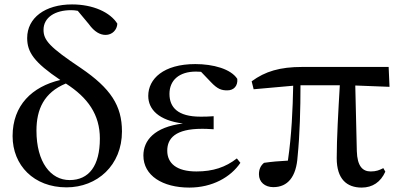

<svg xmlns="http://www.w3.org/2000/svg" viewBox="-20 -833 1810 869"><path d="M281 15C420 15 532 -85 532 -238C532 -355 481 -433 346 -525C204 -620 177 -651 177 -698C177 -754 229 -787 302 -787C312 -787 322 -786 332 -784L382 -724C407 -689 433 -675 458 -675C488 -675 510 -698 511 -726C479 -777 402 -813 306 -813C184 -813 103 -752 103 -661C103 -597 134 -551 253 -471C126 -441 37 -357 37 -217C37 -85 133 15 281 15ZM278 -455C378 -391 432 -314 432 -206C432 -83 383 -18 295 -18C210 -18 145 -98 145 -242C145 -338 179 -414 278 -455Z M837 16C941 16 1024 -31 1068 -96L1052 -116C1001 -76 944 -57 869 -57C779 -57 737 -94 737 -151C737 -207 774 -250 894 -250C906 -250 917 -250 947 -248V-307C922 -305 905 -305 887 -305C785 -305 747 -347 747 -408C747 -470 791 -509 867 -509L890 -508L934 -462C965 -429 983 -424 1009 -424C1038 -424 1057 -444 1054 -476C1025 -521 945 -543 864 -543C720 -543 651 -476 651 -399C651 -338 698 -288 808 -274C678 -258 629 -197 629 -129C629 -38 716 16 837 16Z M1617 16C1666 16 1703 -9 1724 -56L1715 -72C1697 -63 1683 -57 1658 -57C1621 -57 1597 -81 1595 -149L1588 -446L1743 -440L1739 -530H1348C1247 -530 1180 -510 1119 -465L1128 -429L1307 -445C1305 -341 1300 -221 1283 -106C1243 -104 1209 -101 1175 -96C1159 -83 1152 -66 1152 -44C1152 -9 1179 14 1217 14C1282 14 1321 -32 1327 -125C1337 -224 1340 -343 1340 -447H1518C1511 -328 1504 -206 1504 -117C1504 -22 1550 16 1617 16Z"/></svg>

Font: Noto Serif CJK JP SemiBold
Style: Regular
Weight: 600
Designer: Ryoko NISHIZUKA 西塚涼子 (kana & ideographs); Frank Grießhammer (Latin, Greek & Cyrillic); Wenlong ZHANG 张文龙 (bopomofo); San
Foundry: Adobe
Version: Version 2.001;hotconv 1.1.0;makeotfexe 2.6.0